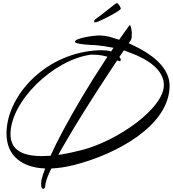

<svg xmlns="http://www.w3.org/2000/svg" viewBox="-20 -931 1087 1208"><path d="M577 -790C582 -790 589 -792 599 -796C627 -806 740 -865 740 -876C740 -876 740 -877 740 -878C740 -883 725 -911 716 -911C712 -911 710 -911 702 -904C696 -900 595 -819 583 -812C576 -807 572 -802 572 -798C572 -793 574 -790 577 -790ZM250 257C251 257 251 257 252 257C258 257 262 252 264 242C265 235 266 229 267 221C272 198 284 168 303 129C348 127 396 120 447 107C721 37 1047 -144 1047 -392C1047 -492 961 -570 861 -624C837 -637 813 -648 790 -659C795 -667 800 -673 803 -678C805 -682 806 -685 807 -688C809 -695 809 -702 809 -711C809 -714 809 -720 809 -729C808 -745 802 -772 797 -773C796 -773 795 -773 795 -772C773 -743 751 -712 730 -681C709 -688 690 -694 672 -699C645 -705 623 -708 608 -708C568 -708 451 -691 451 -668C451 -652 564 -647 580 -647C614 -644 651 -639 690 -631C691 -630 693 -630 694 -630C689 -622 684 -614 679 -607C672 -610 663 -612 653 -613C639 -614 624 -615 609 -615C596 -615 584 -614 573 -613C245 -583 21 -315 21 -93C21 -21 44 34 91 72C134 107 191 126 264 129C253 157 246 181 241 201C240 207 239 214 239 222C239 230 238 254 250 257ZM347 43C356 27 365 10 375 -7C460 -156 577 -339 670 -480C687 -505 702 -529 717 -551C724 -548 729 -546 730 -546C737 -546 740 -549 740 -555C740 -560 737 -566 731 -573C738 -584 745 -594 752 -603C754 -607 756 -611 759 -614C774 -609 789 -603 805 -597C917 -555 1011 -488 1011 -396C1011 -248 718 -44 495 13C451 24 408 34 365 41C359 42 353 42 347 43ZM298 49C279 50 261 51 244 51C123 51 46 14 46 -87C46 -292 313 -554 551 -587H561C592 -587 619 -584 644 -577C648 -576 652 -575 656 -574C651 -566 646 -558 641 -551C540 -398 448 -243 376 -108C345 -51 319 2 298 49Z"/></svg>

Font: Comforter
Style: Regular
Weight: 400
Designer: Robert E. Leuschke
Foundry: Robert E. Leuschke
Version: Version 1.013; ttfautohint (v1.8.3)